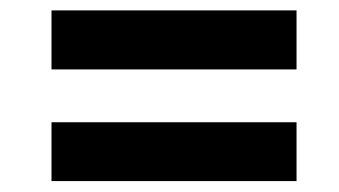

<svg xmlns="http://www.w3.org/2000/svg" viewBox="-20 -481 640 362"><path d="M539.1 -350.1H77.1V-461.4H539.1ZM539.1 -139.6H77.1V-250.5H539.1Z"/></svg>

Font: TypoPRO Roboto Mono
Style: Bold
Weight: 700
Designer: Google
Version: Version 2.000986; 2015; ttfautohint (v1.3)